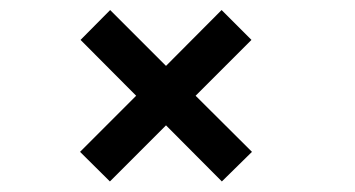

<svg xmlns="http://www.w3.org/2000/svg" viewBox="-20 -490 690 373"><path d="M193.5 -137.5 135.5 -195 244.5 -304 136.5 -412.5 194 -470.5 302.5 -362 410.5 -470.5 468.5 -412.5 360 -304 469.5 -195 411 -137.5 302.5 -246.5Z"/></svg>

Font: Trispace
Style: Regular
Weight: 400
Designer: Tyler Finck
Foundry: Etcetera Type Company
Version: Version 1.210; ttfautohint (v1.8.3)